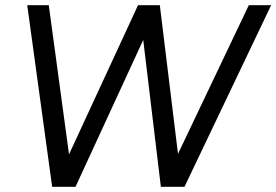

<svg xmlns="http://www.w3.org/2000/svg" viewBox="-20 -720 1065 740"><path d="M532 -566 271 0H181L85 -700H168L246 -125L512 -700H596L666 -127L939 -700H1025L691 0H600Z"/></svg>

Font: Oak Sans
Style: Italic
Weight: 400
Italic angle: -9.49998°
Foundry: Erik Kennedy, Walven
Version: Version 1.000